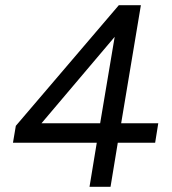

<svg xmlns="http://www.w3.org/2000/svg" viewBox="-20 -720 661 740"><path d="M30 -170 41 -235 438 -700H523L447 -245H590L578 -170H434L406 0H325L353 -170ZM140 -245H366L422 -578Z"/></svg>

Font: Figtree
Style: Italic
Weight: 400
Italic angle: -9.5°
Foundry: Erik Kennedy
Version: Version 2.001; ttfautohint (v1.8.4.7-5d5b);gftools[0.9.27]